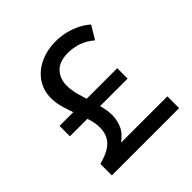

<svg xmlns="http://www.w3.org/2000/svg" viewBox="-186 -868 1020 1020"><g transform="rotate(-45 324.0 -357.5)"><path d="M85.5 0V-86Q131.5 -98.5 161.5 -116.2Q191.5 -134 206.2 -160.8Q221 -187.5 221 -227.5Q221 -257.5 209.8 -293Q198.5 -328.5 184 -366.8Q169.5 -405 158.2 -443.5Q147 -482 147 -518Q147 -576.5 177 -620.8Q207 -665 259.5 -690Q312 -715 380 -715Q418.5 -715 455.2 -705.5Q492 -696 522.8 -680Q553.5 -664 574.5 -644.5L530 -570.5Q495 -600 458 -612.8Q421 -625.5 380.5 -625.5Q315.5 -625.5 284.2 -591.5Q253 -557.5 253 -506.5Q253 -475.5 262.2 -440Q271.5 -404.5 283.5 -367Q295.5 -329.5 304.8 -293Q314 -256.5 314 -225Q314 -190.5 300 -155.2Q286 -120 243.5 -88.5H591V0ZM75 -304.5V-382.5H508.5V-304.5Z"/></g></svg>

Font: Geologica Thin Cursive
Style: Regular
Weight: 400
Version: Version 1.010;gftools[0.9.28]